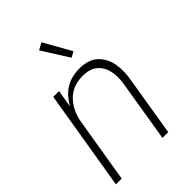

<svg xmlns="http://www.w3.org/2000/svg" viewBox="-220 -845 940 940"><g transform="rotate(-45 250.0 -375.0)"><path d="M13 0 99 -520H139L124 -430Q137 -452 154 -471.5Q171 -491 193 -504Q215 -517 239 -522.5Q263 -528 287 -528Q314 -528 339 -521Q364 -514 382.5 -497.5Q401 -481 412.5 -458.5Q424 -436 428 -410.5Q432 -385 431 -358Q430 -331 425 -305L375 0H335L386 -311Q390 -332 391 -353.5Q392 -375 388.5 -396Q385 -417 376 -435Q367 -453 351.5 -466.5Q336 -480 316 -485.5Q296 -491 274 -491Q254 -491 234 -487Q214 -483 195 -472.5Q176 -462 160.5 -446Q145 -430 134.5 -411.5Q124 -393 117.5 -373Q111 -353 108 -333L53 0ZM298 -592 211 -730 247 -750 327 -608Z"/></g></svg>

Font: Iosevka Term Curly Extralight
Style: Italic
Weight: 200
Italic angle: -9°
Designer: Belleve Invis
Foundry: Belleve Invis
Version: Version 32.3.0